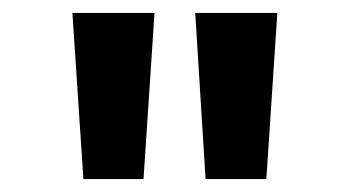

<svg xmlns="http://www.w3.org/2000/svg" viewBox="-20 -749 541 297"><path d="M109 -472H202L219 -729H92ZM298 -472H392L409 -729H282Z"/></svg>

Font: Noto Sans Gurmukhi ExtraCondensed
Style: Bold
Weight: 700
Width: 2
Designer: Jelle Bosma - Monotype Design Team
Foundry: Monotype Imaging Inc.
Version: Version 2.004